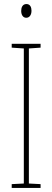

<svg xmlns="http://www.w3.org/2000/svg" viewBox="-20 -931 259 951"><path d="M111 -911C91 -911 85 -893 85 -877C85 -859 93 -843 110 -843C126 -843 136 -857 136 -878C136 -894 130 -911 111 -911ZM181 0V-19L123 -22V-691L181 -695V-714H38V-695L98 -691V-22L38 -19V0Z"/></svg>

Font: Noto Sans Arabic ExtCond Thin
Style: Regular
Weight: 100
Width: 2
Designer: Monotype Design Team, Nadine Chahine, Nizar Qandah and Khaled Hosny
Foundry: Monotype Imaging Inc.
Version: Version 2.012